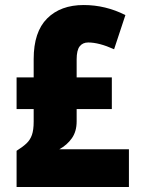

<svg xmlns="http://www.w3.org/2000/svg" viewBox="-20 -744 562 764"><path d="M313 -724Q400 -724 479 -684L434 -548Q374 -575 331 -575Q309 -575 297 -559.5Q285 -544 285 -508V-436H425V-310H285V-261Q285 -221 266 -194Q247 -167 216 -150H493V0H46V-144Q70 -159 85 -173Q100 -187 107 -207Q114 -227 114 -260V-310H46V-436H114V-509Q114 -617 167.5 -670.5Q221 -724 313 -724Z"/></svg>

Font: Noto Sans Ethiopic Condensed Black
Style: Regular
Weight: 900
Width: 3
Designer: Monotype Design Team
Foundry: Monotype Imaging Inc.
Version: Version 2.102; ttfautohint (v1.8.4.7-5d5b)